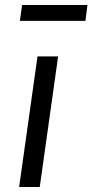

<svg xmlns="http://www.w3.org/2000/svg" viewBox="-20 -753 372 773"><path d="M140 0H57L131 -526H214ZM60 -669 69 -733H332L324 -669Z"/></svg>

Font: FiraGO Book
Style: Italic
Weight: 350
Italic angle: -8°
Designer: bBox Type GmbH
Foundry: bBox Type GmbH
Version: Version 1.001